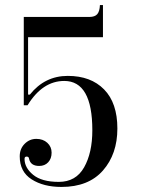

<svg xmlns="http://www.w3.org/2000/svg" viewBox="-20 -527 573 759"><path d="M58 91Q58 61 77.5 41.5Q97 22 123.5 22Q150 22 167 37.5Q184 53 184 76.5Q184 100 170.5 114.5Q157 129 135 129Q101 129 95 101Q94 92 85.5 92Q77 92 77 101Q77 136 111 164Q145 192 212.5 192Q280 192 312.5 134.5Q345 77 345 -12Q345 -207 234 -207Q148 -207 89 -111H74V-460H333Q355 -460 364.5 -471Q374 -482 375 -507H387V-380H91V-153H98Q157 -227 248 -227Q339 -227 391.5 -173.5Q444 -120 444 -19Q444 82 387 147Q330 212 223 212Q152 212 105 182Q58 152 58 91Z"/></svg>

Font: Elsie
Style: Regular
Weight: 400
Designer: Alejandro Inler
Foundry: Alejandro Inler
Version: 1.002